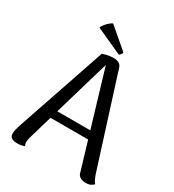

<svg xmlns="http://www.w3.org/2000/svg" viewBox="-210 -999 1022 1128"><g transform="rotate(30 301.0 -435.0)"><path d="M327 -707Q345 -707 360 -700Q375 -693 381 -675L576 -60Q580 -48 586.5 -34Q593 -20 602 -10Q595 -2 582.5 4.5Q570 11 549 11Q527 11 511.5 2Q496 -7 492 -25L299 -671L312 -670L133 -58Q131 -49 129 -40Q127 -31 127 -23Q127 -15 129 -8.5Q131 -2 134 2Q124 6 112.5 8.5Q101 11 84 11Q58 11 45 1.5Q32 -8 33 -29Q33 -39 36 -52Q39 -65 43 -79L252 -693Q289 -707 327 -707ZM159 -270H479V-217H159ZM163 -820Q168 -832 178 -844.5Q188 -857 199.5 -867Q211 -877 221 -881L359 -763Q359 -759 353 -750Q347 -741 341 -739Z"/></g></svg>

Font: Arima Medium
Style: Regular
Weight: 500
Designer: Joana Correia and Natanael Gama
Foundry: NDISCOVER
Version: Version 1.101;gftools[0.9.23]